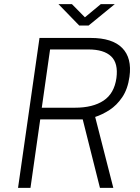

<svg xmlns="http://www.w3.org/2000/svg" viewBox="-20 -906 675 926"><path d="M67 0 170.5 -723H418Q521.5 -723 569.2 -674.8Q617 -626.5 604.5 -536Q596 -476 569.5 -437Q543 -398 508 -375.5Q473 -353 439 -342L526.5 0H462L379 -330H174L127 0ZM181.5 -386.5H341Q428 -386.5 479.5 -420.8Q531 -455 541.5 -529.5Q551 -601 516 -634.2Q481 -667.5 406.5 -667.5H221.5ZM362 -783 262 -886H327L389.5 -822.5L466 -886H533.5L407.5 -783Z"/></svg>

Font: Public Sans ExtraLight
Style: Italic
Weight: 200
Italic angle: -8°
Designer: The Public Sans project authors (U.S. Web Design System). Libre Franklin designed by Pablo Impallari and Rodrigo Fuenzal
Version: Version 1.007; ttfautohint (v1.8.1) -l 8 -r 50 -G 200 -x 14 